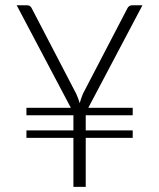

<svg xmlns="http://www.w3.org/2000/svg" viewBox="-20 -728 620 748"><path d="M324 -308H497V-279H314V-220H497V-191H314V0H266V-191H83V-220H266V-279H83V-308H256L45 -707.5H85Q98.5 -707.5 104 -695L277 -362.5Q281.5 -352.5 284.8 -343.5Q288 -334.5 290.5 -326Q293 -335 296 -343.8Q299 -352.5 303 -362.5L476 -695Q478.5 -700.5 483.2 -704Q488 -707.5 495 -707.5H535Z"/></svg>

Font: LatoLatin Light
Style: Regular
Weight: 300
Designer: Lukasz Dziedzic with Adam Twardoch and Botio Nikoltchev
Foundry: tyPoland Lukasz Dziedzic
Version: Version 2.015; 2015-08-06; http://www.latofonts.com/